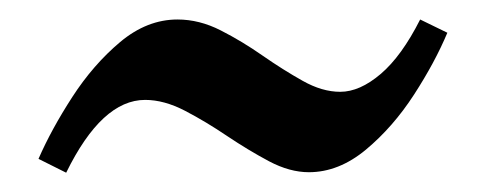

<svg xmlns="http://www.w3.org/2000/svg" viewBox="-20 -393 498 197"><path d="M439 -359.4Q426.3 -329.1 404.8 -295.9Q383.3 -262.7 355.5 -239.5Q327.6 -216.3 296.9 -216.3Q277.3 -216.3 256.1 -227.5Q234.9 -238.8 213.1 -253.4Q191.4 -268.1 169.9 -279.3Q148.4 -290.5 128.9 -290.5Q84.5 -290.5 47.9 -215.8L19.5 -230Q32.7 -260.3 54.2 -293.5Q75.7 -326.7 103.3 -349.9Q130.9 -373 162.1 -373Q184.6 -373 206.5 -361.8Q228.5 -350.6 249.5 -335.9Q270.5 -321.3 290.5 -310.1Q310.5 -298.8 329.1 -298.8Q349.1 -298.8 370.6 -317.1Q392.1 -335.4 411.1 -373Z"/></svg>

Font: Namdhinggo Medium
Style: Regular
Weight: 500
Designer: Victor Gaultney
Foundry: SIL International
Version: Version 3.001